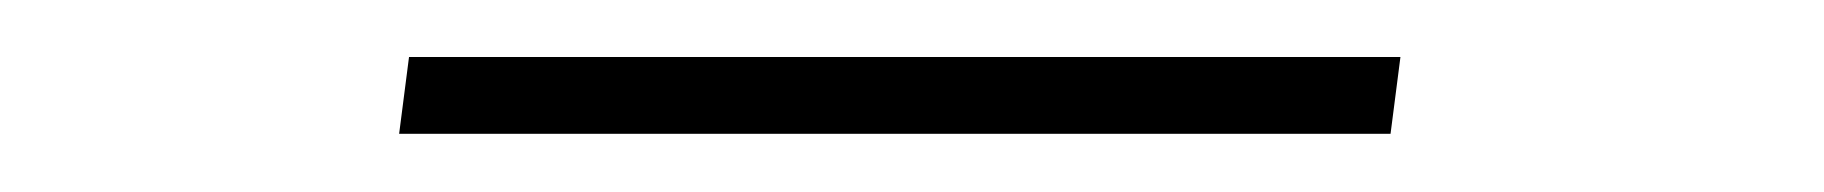

<svg xmlns="http://www.w3.org/2000/svg" viewBox="-20 -358 627 66"><path d="M458 -312H117.2L120.6 -338.4H461.4Z"/></svg>

Font: Roboto Mono Thin
Style: Italic
Weight: 250
Designer: Google
Version: Version 2.000985; 2015; ttfautohint (v1.3)